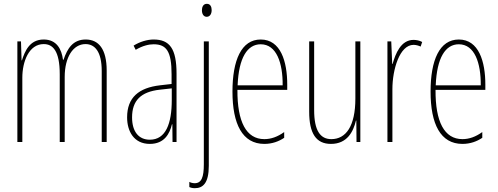

<svg xmlns="http://www.w3.org/2000/svg" viewBox="-20 -744 2609 1006"><path d="M429 -537C363 -537 333 -491 313 -431H310C303 -486 277 -537 209 -537C134 -537 110 -474 95 -428H93L90 -527H71V0H97V-337C97 -422 132 -513 209 -513C256 -513 293 -479 293 -355V0H319V-341C319 -444 363 -513 428 -513C476 -513 513 -475 513 -372V0H539V-374C539 -487 497 -537 429 -537Z M785 -537C751 -537 712 -525 680 -505L691 -483C728 -505 761 -512 785 -512C852 -512 879 -475 879 -355V-304L818 -297C708 -284 646 -234 646 -129C646 -57 681 10 765 10C841 10 869 -43 881 -93H883L884 0H905V-358C905 -489 869 -537 785 -537ZM817 -274 880 -281V-220C880 -97 849 -12 765 -12C707 -12 672 -54 672 -129C672 -217 718 -263 817 -274Z M1038 -690C1038 -672 1046 -656 1063 -656C1079 -656 1089 -670 1089 -691C1089 -707 1083 -724 1064 -724C1044 -724 1038 -706 1038 -690ZM1001 242C1043 242 1074 216 1074 125V-527H1048V117C1048 184 1036 216 1000 216C990 216 979 213 972 209V236C978 239 987 242 1001 242Z M1346 -537C1245 -537 1198 -429 1198 -264C1198 -94 1250 10 1365 10C1406 10 1441 -3 1469 -22V-52C1434 -27 1400 -15 1365 -15C1270 -15 1223 -106 1224 -273H1485V-301C1485 -421 1451 -537 1346 -537ZM1346 -512C1429 -512 1462 -414 1461 -297H1225C1231 -442 1276 -512 1346 -512Z M1868 -527H1842V-228C1842 -82 1792 -15 1716 -15C1658 -15 1626 -60 1626 -167V-527H1600V-159C1600 -45 1636 10 1714 10C1799 10 1831 -54 1845 -112H1847L1848 0H1868Z M2147 -535C2080 -535 2052 -462 2037 -409H2035L2030 -527H2010V0H2036V-277C2036 -380 2074 -509 2147 -509C2161 -509 2176 -504 2184 -500L2192 -524C2178 -532 2160 -535 2147 -535Z M2384 -537C2283 -537 2236 -429 2236 -264C2236 -94 2288 10 2403 10C2444 10 2479 -3 2507 -22V-52C2472 -27 2438 -15 2403 -15C2308 -15 2261 -106 2262 -273H2523V-301C2523 -421 2489 -537 2384 -537ZM2384 -512C2467 -512 2500 -414 2499 -297H2263C2269 -442 2314 -512 2384 -512Z"/></svg>

Font: Noto Sans Arabic UI XCn Th
Style: Regular
Weight: 100
Width: 2
Designer: Monotype Design Team, Nadine Chahine and Nizar Qandah
Foundry: Monotype Imaging Inc.
Version: Version 2.010